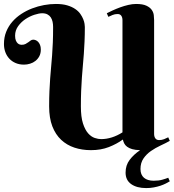

<svg xmlns="http://www.w3.org/2000/svg" viewBox="-20 -750 878 969"><path d="M687 7.8Q663.1 7.3 647.2 2.7Q631.3 -2 621.3 -9.5Q611.3 -17.1 606.7 -26.6Q602.1 -36.1 600.1 -45.9Q569.3 -23.4 529.3 -7.8Q489.3 7.8 439 7.8Q394 7.8 355.7 -4.9Q317.4 -17.6 288.8 -44.2Q260.3 -70.8 244.1 -112.5Q228 -154.3 228 -212.9Q228 -255.9 229.5 -290Q231 -324.2 233.2 -354.2Q235.4 -384.3 238 -412.1Q240.7 -439.9 242.9 -470.2Q245.1 -500.5 246.6 -535.2Q248 -569.8 248 -613.8Q248 -627.4 245.4 -639.9Q242.7 -652.3 236.6 -661.9Q230.5 -671.4 219.7 -677.2Q209 -683.1 192.9 -683.1Q177.2 -683.1 153.8 -675.5Q130.4 -668 108.6 -653.6Q86.9 -639.2 71.5 -617.9Q56.2 -596.7 56.2 -569.8Q56.2 -554.2 60.3 -544.9Q64.5 -535.6 69.8 -531Q75.2 -526.4 80.8 -525.1Q86.4 -523.9 88.9 -523.9Q101.1 -523.9 108.9 -528.1Q116.7 -532.2 123 -536.9Q129.4 -541.5 135 -545.7Q140.6 -549.8 147.9 -549.8Q153.8 -549.8 160.4 -547.1Q167 -544.4 172.6 -538.6Q178.2 -532.7 182.1 -523.2Q186 -513.7 186 -500Q186 -480.5 178.5 -466.3Q170.9 -452.1 158.9 -442.6Q147 -433.1 131.6 -428.5Q116.2 -423.8 101.1 -423.8Q77.6 -423.8 58.8 -431.9Q40 -439.9 26.9 -454.1Q13.7 -468.3 6.8 -487.3Q0 -506.3 0 -527.8Q0 -561.5 11.2 -589.6Q22.5 -617.7 42 -640.1Q61.5 -662.6 87.2 -679.4Q112.8 -696.3 142.1 -707.5Q171.4 -718.8 202.1 -724.4Q232.9 -730 262.2 -730Q295.9 -730 319.6 -722.9Q343.3 -715.8 359.6 -704.6Q376 -693.4 385.5 -679.7Q395 -666 400.1 -653.1Q405.3 -640.1 406.7 -629.6Q408.2 -619.1 408.2 -613.8Q408.2 -574.2 406.7 -541.3Q405.3 -508.3 403.1 -478Q400.9 -447.8 398.2 -418.7Q395.5 -389.6 393.3 -358.2Q391.1 -326.7 389.6 -291.3Q388.2 -255.9 388.2 -212.9Q388.2 -159.7 398.7 -127.2Q409.2 -94.7 424.8 -77.1Q440.4 -59.6 458.3 -53.7Q476.1 -47.9 490.2 -47.9Q517.1 -47.9 544.7 -56.6Q572.3 -65.4 598.1 -82V-647.9Q598.1 -662.1 592 -670.7Q585.9 -679.2 573.2 -679.2Q559.6 -679.2 547.9 -674.3Q536.1 -669.4 526.9 -665L519 -683.1Q531.2 -689.5 548.8 -697.5Q566.4 -705.6 586.4 -712.9Q606.4 -720.2 627.4 -725.1Q648.4 -730 667 -730Q700.2 -730 718.5 -721.4Q736.8 -712.9 745.6 -700.4Q754.4 -688 756.1 -673.8Q757.8 -659.7 757.8 -648.9V-74.2Q757.8 -60.1 764.2 -51.5Q770.5 -43 783.2 -43Q796.4 -43 808.1 -47.6Q819.8 -52.2 829.1 -57.1L836.9 -39.1Q815.9 -27.3 790 -15.4Q764.2 -3.4 741.7 12.2Q719.2 27.8 704.1 49.8Q689 71.8 689 103Q689 131.8 706.5 147Q724.1 162.1 755.9 162.1Q781.7 162.1 800 156.7Q818.4 151.4 829.1 147L836.9 165Q829.1 169.9 817.1 176Q805.2 182.1 789.8 187.3Q774.4 192.4 756.3 195.8Q738.3 199.2 717.8 199.2Q670.4 199.2 642.1 179.2Q613.8 159.2 613.8 121.1Q613.8 84 634.3 56.9Q654.8 29.8 687 7.8Z"/></svg>

Font: Berkshire Swash
Style: Regular
Weight: 700
Designer: Astigmatic (AOETI)
Foundry: Astigmatic (AOETI)
Version: Version 1.000